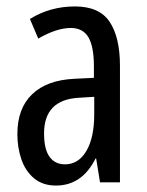

<svg xmlns="http://www.w3.org/2000/svg" viewBox="-20 -633 456 597"><path d="M213 -613Q289 -613 321 -565Q353 -517 353 -428V-66H291L279 -140H277Q235 -56 154 -56Q113 -56 86 -78.5Q59 -101 46.5 -137.5Q34 -174 34 -216Q34 -296 80 -340Q126 -384 211 -388L272 -391V-426Q272 -488 255 -517Q238 -546 200 -546Q156 -546 99 -513L73 -574Q136 -613 213 -613ZM225 -329Q117 -323 117 -218Q117 -169 134 -145.5Q151 -122 182 -122Q224 -122 248.5 -163.5Q273 -205 273 -278V-332Z"/></svg>

Font: Noto Sans Malayalam UI ExtraCondensed
Style: Regular
Weight: 400
Width: 2
Designer: Jelle Bosma - Monotype Design Team
Foundry: Monotype Imaging Inc.
Version: Version 2.104; ttfautohint (v1.8.4.7-5d5b)